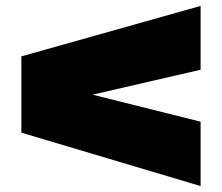

<svg xmlns="http://www.w3.org/2000/svg" viewBox="-20 -620 747 647"><path d="M52 -430V-173L656 7V-210L292 -301L656 -385V-600Z"/></svg>

Font: Mattone Black
Style: Regular
Weight: 900
Width: 6
Designer: Nunzio Mazzaferro
Foundry: Collletttivo
Version: Version 2.000;Glyphs 3.2 (3217)